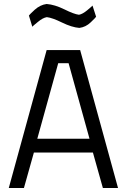

<svg xmlns="http://www.w3.org/2000/svg" viewBox="-20 -943 636 963"><path d="M444 -915Q442 -912 418 -892Q394 -872 376 -869Q351 -872 303 -896Q254 -920 214 -923Q182 -919 154 -894Q127 -869 125 -865L142 -809Q144 -812 170 -833Q195 -854 215 -857Q242 -854 291 -830Q340 -806 378 -803Q410 -807 435 -831Q461 -856 462 -859ZM324 -626 429 -247H167L272 -626ZM100 0 150 -178H446L496 0H572L382 -692H214L24 0Z"/></svg>

Font: RazerF5
Style: Regular
Weight: 400
Foundry: Razer Inc.
Version: Version 2